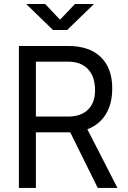

<svg xmlns="http://www.w3.org/2000/svg" viewBox="-20 -918 626 938"><path d="M72.3 0V-693.4H313Q416 -693.4 472.2 -639.4Q528.3 -585.4 528.3 -486.8Q528.3 -410.6 496.8 -359.6Q465.3 -308.6 406.7 -286.6L553.7 0H457.5L323.2 -271.5Q318.4 -271.5 313 -271.5H155.3V0ZM155.3 -348.6H313Q375.5 -348.6 409.9 -382.3Q444.3 -416 444.3 -477.1Q444.3 -543.9 409.9 -580.3Q375.5 -616.7 313 -616.7H155.3ZM238.8 -771.5 107.9 -898.4H200.7L273.4 -821.8L346.2 -898.4H439L308.1 -771.5Z"/></svg>

Font: Cascadia Mono SemiLight
Style: Regular
Weight: 350
Monospace: yes
Designer: Aaron Bell
Foundry: Saja Typeworks
Version: Version 2404.023; ttfautohint (v1.8.4)